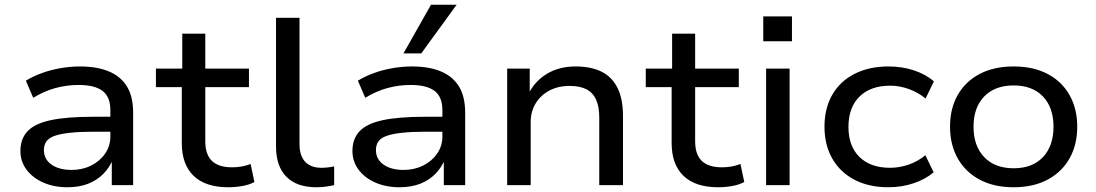

<svg xmlns="http://www.w3.org/2000/svg" viewBox="-20 -780 4616 809"><path d="M264 9Q207 9 162 -11Q117 -31 91.5 -65.5Q66 -100 66 -144Q66 -195 96 -227Q126 -259 193 -273.5Q260 -288 372 -288H460V-225H375Q315 -225 274.5 -220.5Q234 -216 210 -207.5Q186 -199 175.5 -184Q165 -169 165 -148Q165 -109 197 -86.5Q229 -64 282 -64Q327 -64 364 -82.5Q401 -101 423 -133Q445 -165 445 -204V-316Q445 -372 412 -397Q379 -422 311 -422Q261 -422 213.5 -409Q166 -396 120 -368L89 -440Q120 -459 157.5 -472.5Q195 -486 236 -493Q277 -500 317 -500Q389 -500 439 -479Q489 -458 515 -415.5Q541 -373 541 -305V0H451V-110H456Q443 -76 416.5 -48.5Q390 -21 352 -6Q314 9 264 9Z M942 9Q846 9 796 -39Q746 -87 746 -177V-413H637V-491H748V-638H845V-491H1029V-413H845V-185Q845 -129 873 -102Q901 -75 958 -75Q979 -75 998.5 -78.5Q1018 -82 1036 -89L1052 -13Q1032 -2 1002.5 3.5Q973 9 942 9Z M1313 9Q1230 9 1186.5 -35.5Q1143 -80 1143 -163V-705H1242V-171Q1242 -140 1252.5 -118Q1263 -96 1283.5 -84.5Q1304 -73 1334 -73Q1347 -73 1361 -74.5Q1375 -76 1388 -79V0Q1370 4 1352 6.5Q1334 9 1313 9Z M1663 9Q1606 9 1561 -11Q1516 -31 1490.5 -65.5Q1465 -100 1465 -144Q1465 -195 1495 -227Q1525 -259 1592 -273.5Q1659 -288 1771 -288H1859V-225H1774Q1714 -225 1673.5 -220.5Q1633 -216 1609 -207.5Q1585 -199 1574.5 -184Q1564 -169 1564 -148Q1564 -109 1596 -86.5Q1628 -64 1681 -64Q1726 -64 1763 -82.5Q1800 -101 1822 -133Q1844 -165 1844 -204V-316Q1844 -372 1811 -397Q1778 -422 1710 -422Q1660 -422 1612.5 -409Q1565 -396 1519 -368L1488 -440Q1519 -459 1556.5 -472.5Q1594 -486 1635 -493Q1676 -500 1716 -500Q1788 -500 1838 -479Q1888 -458 1914 -415.5Q1940 -373 1940 -305V0H1850V-110H1855Q1842 -76 1815.5 -48.5Q1789 -21 1751 -6Q1713 9 1663 9ZM1680 -555 1796 -760H1904L1755 -555Z M2117 0V-491H2212V-383H2206Q2233 -438 2284.5 -469Q2336 -500 2405 -500Q2469 -500 2513.5 -478.5Q2558 -457 2581.5 -410.5Q2605 -364 2605 -290V0H2505V-285Q2505 -331 2491.5 -360.5Q2478 -390 2450.5 -404Q2423 -418 2380 -418Q2331 -418 2294 -398Q2257 -378 2236.5 -343.5Q2216 -309 2216 -265V0Z M3006 9Q2910 9 2860 -39Q2810 -87 2810 -177V-413H2701V-491H2812V-638H2909V-491H3093V-413H2909V-185Q2909 -129 2937 -102Q2965 -75 3022 -75Q3043 -75 3062.5 -78.5Q3082 -82 3100 -89L3116 -13Q3096 -2 3066.5 3.5Q3037 9 3006 9Z M3196 -606V-711H3317V-606ZM3208 0V-491H3307V0Z M3723 9Q3641 9 3580.5 -22.5Q3520 -54 3487 -111.5Q3454 -169 3454 -246Q3454 -324 3487 -381Q3520 -438 3581 -469Q3642 -500 3724 -500Q3781 -500 3831 -483.5Q3881 -467 3915 -437L3880 -365Q3848 -391 3809 -405Q3770 -419 3731 -419Q3648 -419 3601.5 -373Q3555 -327 3555 -245Q3555 -164 3601.5 -118.5Q3648 -73 3730 -73Q3770 -73 3809 -86.5Q3848 -100 3879 -126L3914 -54Q3880 -25 3830 -8Q3780 9 3723 9Z M4251 9Q4168 9 4108 -23Q4048 -55 4015.5 -112.5Q3983 -170 3983 -246Q3983 -323 4015.5 -380Q4048 -437 4108 -468.5Q4168 -500 4251 -500Q4334 -500 4394 -468.5Q4454 -437 4486.5 -379.5Q4519 -322 4519 -246Q4519 -170 4486.5 -112.5Q4454 -55 4394 -23Q4334 9 4251 9ZM4251 -71Q4330 -71 4374.5 -118Q4419 -165 4419 -246Q4419 -327 4374.5 -373.5Q4330 -420 4251 -420Q4172 -420 4127 -373.5Q4082 -327 4082 -246Q4082 -165 4127 -118Q4172 -71 4251 -71Z"/></svg>

Font: Nunito Sans 10pt SemiExpanded Medium
Style: Regular
Weight: 500
Width: 6
Designer: Vernon Adams
Foundry: Vernon Adams
Version: Version 3.101;gftools[0.9.27]